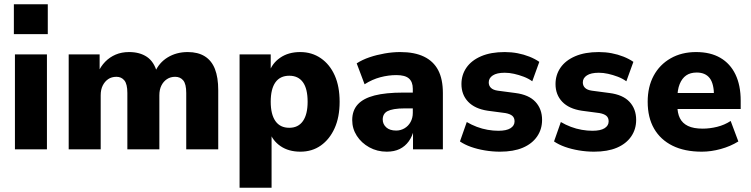

<svg xmlns="http://www.w3.org/2000/svg" viewBox="-20 -700 3518 900"><path d="M45 -540V-680H204V-540ZM50 0V-445H200V0Z M302 0V-445H447V-359H439Q452 -389 473 -410.5Q494 -432 522 -444Q550 -456 585 -456Q635 -456 668.5 -433.5Q702 -411 716 -361H706Q725 -406 766 -431Q807 -456 860 -456Q908 -456 940 -436Q972 -416 987.5 -376.5Q1003 -337 1003 -277V0H853V-264Q853 -306 839 -323Q825 -340 801 -340Q779 -340 762.5 -329Q746 -318 736.5 -299Q727 -280 727 -253V0H577V-264Q577 -306 563 -323Q549 -340 526 -340Q503 -340 487 -329Q471 -318 461.5 -299Q452 -280 452 -253V0Z M1103 180V-445H1249V-361H1242Q1255 -403 1293.5 -429.5Q1332 -456 1387 -456Q1442 -456 1484 -427Q1526 -398 1549 -346.5Q1572 -295 1572 -223Q1572 -151 1548.5 -99Q1525 -47 1484 -18Q1443 11 1388 11Q1333 11 1295 -15Q1257 -41 1243 -84H1253V180ZM1336 -101Q1378 -101 1400 -132.5Q1422 -164 1422 -223Q1422 -284 1400 -314.5Q1378 -345 1336 -345Q1293 -345 1271 -314Q1249 -283 1249 -223Q1249 -164 1271 -132.5Q1293 -101 1336 -101Z M1793 11Q1748 11 1711 -9.5Q1674 -30 1652.5 -63.5Q1631 -97 1631 -137Q1631 -182 1657 -210.5Q1683 -239 1735.5 -252.5Q1788 -266 1870 -266H1929V-192H1879Q1848 -192 1828 -188.5Q1808 -185 1796.5 -179Q1785 -173 1779.5 -163Q1774 -153 1774 -140Q1774 -118 1790.5 -103Q1807 -88 1837 -88Q1858 -88 1876 -98.5Q1894 -109 1904.5 -128Q1915 -147 1915 -171V-284Q1915 -316 1897 -332Q1879 -348 1838 -348Q1801 -348 1763 -338Q1725 -328 1689 -305L1652 -403Q1678 -420 1712 -431.5Q1746 -443 1783.5 -449.5Q1821 -456 1856 -456Q1923 -456 1967.5 -434.5Q2012 -413 2034 -371Q2056 -329 2056 -264V0H1916V-92H1920Q1913 -61 1896 -37.5Q1879 -14 1853.5 -1.5Q1828 11 1793 11Z M2324 11Q2288 11 2252.5 5Q2217 -1 2187.5 -11.5Q2158 -22 2136 -37L2168 -128Q2190 -115 2215 -105.5Q2240 -96 2266 -91.5Q2292 -87 2316 -87Q2354 -87 2373 -99Q2392 -111 2392 -131Q2392 -148 2381.5 -157Q2371 -166 2349 -170L2266 -181Q2206 -190 2174.5 -223Q2143 -256 2143 -306Q2143 -349 2166.5 -383Q2190 -417 2235.5 -436.5Q2281 -456 2346 -456Q2377 -456 2406 -450.5Q2435 -445 2461.5 -434.5Q2488 -424 2508 -410L2475 -319Q2457 -332 2434.5 -340.5Q2412 -349 2389.5 -354Q2367 -359 2346 -359Q2309 -359 2290 -346.5Q2271 -334 2271 -314Q2271 -298 2281.5 -288Q2292 -278 2313 -275L2396 -264Q2459 -256 2490 -222.5Q2521 -189 2521 -138Q2521 -94 2497.5 -60Q2474 -26 2430.5 -7.5Q2387 11 2324 11Z M2765 11Q2729 11 2693.5 5Q2658 -1 2628.5 -11.5Q2599 -22 2577 -37L2609 -128Q2631 -115 2656 -105.5Q2681 -96 2707 -91.5Q2733 -87 2757 -87Q2795 -87 2814 -99Q2833 -111 2833 -131Q2833 -148 2822.5 -157Q2812 -166 2790 -170L2707 -181Q2647 -190 2615.5 -223Q2584 -256 2584 -306Q2584 -349 2607.5 -383Q2631 -417 2676.5 -436.5Q2722 -456 2787 -456Q2818 -456 2847 -450.5Q2876 -445 2902.5 -434.5Q2929 -424 2949 -410L2916 -319Q2898 -332 2875.5 -340.5Q2853 -349 2830.5 -354Q2808 -359 2787 -359Q2750 -359 2731 -346.5Q2712 -334 2712 -314Q2712 -298 2722.5 -288Q2733 -278 2754 -275L2837 -264Q2900 -256 2931 -222.5Q2962 -189 2962 -138Q2962 -94 2938.5 -60Q2915 -26 2871.5 -7.5Q2828 11 2765 11Z M3270 11Q3189 11 3132.5 -17Q3076 -45 3046 -97Q3016 -149 3016 -223Q3016 -293 3044 -345Q3072 -397 3123.5 -426.5Q3175 -456 3243 -456Q3310 -456 3356.5 -429Q3403 -402 3427.5 -351Q3452 -300 3452 -228V-189H3141V-264H3343L3327 -248Q3327 -308 3306.5 -334Q3286 -360 3246 -360Q3216 -360 3196.5 -346.5Q3177 -333 3166 -306Q3155 -279 3155 -238V-207Q3155 -170 3167 -146Q3179 -122 3205 -109.5Q3231 -97 3274 -97Q3307 -97 3341.5 -105.5Q3376 -114 3405 -133L3441 -37Q3404 -14 3358.5 -1.5Q3313 11 3270 11Z"/></svg>

Font: Nunito Sans 12pt ExtraLight
Style: Weight 830 Width 84 Optical size 12.0 YTLC 445
Weight: 830
Width: 4
Designer: Vernon Adams
Foundry: Vernon Adams
Version: Version 3.101;gftools[0.9.27]